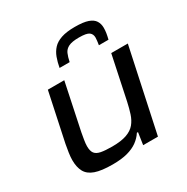

<svg xmlns="http://www.w3.org/2000/svg" viewBox="-167 -871 995 1023"><g transform="rotate(-30 330.5 -360.0)"><path d="M238 8Q169 8 131 -5.5Q93 -19 77.5 -47.5Q62 -76 62 -119Q62 -138 65.5 -162.5Q69 -187 74 -213L137 -510H238L178 -224Q175 -208 171 -184Q167 -160 167 -145Q167 -115 178 -100.5Q189 -86 214.5 -81Q240 -76 283 -76Q338 -76 372 -88Q406 -100 424.5 -122.5Q443 -145 453 -176Q463 -207 471 -244L527 -510H629L520 0H429L440 -74H433Q417 -49 391.5 -30.5Q366 -12 329 -2Q292 8 238 8ZM249 -579Q255 -612 265 -639Q275 -666 293.5 -686Q312 -706 344.5 -717Q377 -728 428 -728Q481 -728 509 -718Q537 -708 548.5 -689.5Q560 -671 560 -647Q560 -631 557.5 -615Q555 -599 550 -579H491Q493 -593 494.5 -604Q496 -615 496 -624Q496 -645 481 -656.5Q466 -668 419 -668Q376 -668 355 -657.5Q334 -647 325.5 -627.5Q317 -608 311 -579Z"/></g></svg>

Font: Saira Expanded Medium
Style: Italic
Weight: 500
Width: 7
Italic angle: -12°
Designer: Hector Gatti with collaboration of the Omnibus-Type team
Foundry: Omnibus-Type
Version: Version 1.101